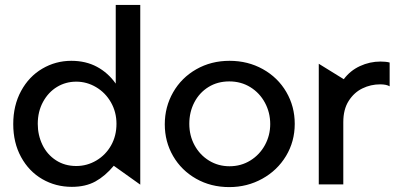

<svg xmlns="http://www.w3.org/2000/svg" viewBox="-20 -752 1611 783"><path d="M552 -732H452V-411Q421 -455 375.5 -479.5Q330 -504 271 -504Q207 -504 152.5 -472Q98 -440 66 -381Q34 -322 34 -246Q34 -170 66 -111.5Q98 -53 152.5 -21.5Q207 10 273 10Q329 10 369 -12Q409 -34 444 -76L552 1ZM134 -247Q134 -297 155.5 -336.5Q177 -376 212.5 -397.5Q248 -419 291 -419Q334 -419 372 -396.5Q410 -374 432.5 -334.5Q455 -295 455 -247Q455 -198 433 -159Q411 -120 373 -97.5Q335 -75 291 -75Q244 -75 208 -98.5Q172 -122 153 -161.5Q134 -201 134 -247Z M1182 -247Q1182 -318 1147.5 -377Q1113 -436 1052 -470Q991 -504 916 -504Q841 -504 780.5 -469.5Q720 -435 686 -375.5Q652 -316 652 -245Q652 -174 686 -115.5Q720 -57 780 -23Q840 11 915 11Q988 11 1049.5 -23Q1111 -57 1146.5 -116Q1182 -175 1182 -247ZM1082 -246Q1082 -200 1060.5 -160.5Q1039 -121 1001 -97.5Q963 -74 916 -74Q870 -74 832.5 -97Q795 -120 773.5 -159.5Q752 -199 752 -247Q752 -295 772.5 -334.5Q793 -374 830 -397Q867 -420 915 -420Q963 -420 1001 -396.5Q1039 -373 1060.5 -333Q1082 -293 1082 -246Z M1532 -501Q1488 -501 1448 -482.5Q1408 -464 1382 -429L1280 -492V0H1380V-254Q1380 -306 1402 -340.5Q1424 -375 1458 -391.5Q1492 -408 1530 -408Q1556 -408 1569 -400V-497Q1554 -501 1532 -501Z"/></svg>

Font: Geom
Style: Regular
Weight: 400
Version: Version 1.102